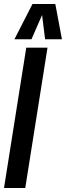

<svg xmlns="http://www.w3.org/2000/svg" viewBox="-26 -938 329 958"><path d="M-6 0 105 -700H211L100 0ZM46 -742 136 -918H250L283 -742H199L184 -863L131 -742Z"/></svg>

Font: Georama Condensed SemiBold
Style: Italic
Weight: 600
Width: 3
Italic angle: -9°
Designer: Jean-Baptiste Levee
Foundry: Production Type
Version: Version 1.000